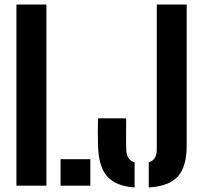

<svg xmlns="http://www.w3.org/2000/svg" viewBox="-20 -820 888 848"><path d="M52.5 0V-800H185V0ZM247.5 0V-117H379V0ZM637 8V-103Q672.5 -113 672.5 -161V-800H804.5V-176Q804.5 -84.5 765.8 -41Q727 2.5 637 8ZM574.5 8Q491 2 453.2 -41.2Q415.5 -84.5 413 -176Q411 -236.5 413 -297.5H537.5Q537 -267 536.8 -229.2Q536.5 -191.5 537.5 -161Q538.5 -113 574.5 -103Z"/></svg>

Font: Big Shoulders Stencil Text ExtraBold
Style: Regular
Weight: 800
Designer: Patric King
Foundry: XO Type Co
Version: Version 1.000